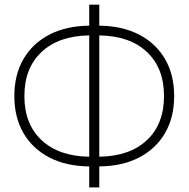

<svg xmlns="http://www.w3.org/2000/svg" viewBox="-20 -779 815 830"><path d="M365.7 31.2V-59.6Q266.1 -60.5 193.6 -98.1Q121.1 -135.7 81.5 -203.6Q42 -271.5 42 -363.8Q42 -456.1 81.5 -523.9Q121.1 -591.8 193.6 -629.4Q266.1 -667 365.7 -668V-758.8H409.2V-668Q508.8 -667 581.3 -629.4Q653.8 -591.8 693.4 -523.9Q732.9 -456.1 732.9 -363.8Q732.9 -271.5 693.4 -203.6Q653.8 -135.7 581.3 -98.1Q508.8 -60.5 409.2 -59.6V31.2ZM365.7 -101.6V-626Q233.9 -624 159.7 -554.4Q85.4 -484.9 85.4 -363.8Q85.4 -242.7 159.7 -173.1Q233.9 -103.5 365.7 -101.6ZM409.2 -626V-101.6Q541 -103.5 615 -173.1Q689 -242.7 689 -363.8Q689 -484.9 615 -554.4Q541 -624 409.2 -626Z"/></svg>

Font: Inter Display ExtraLight
Style: Regular
Weight: 200
Designer: Rasmus Andersson
Foundry: rsms
Version: Version 4.000;git-a52131595